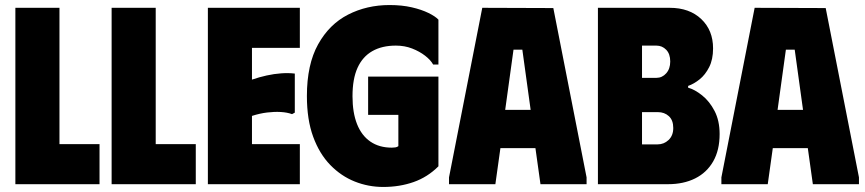

<svg xmlns="http://www.w3.org/2000/svg" viewBox="-20 -731 3433 762"><path d="M41 -700H216V-159H375V0H41Z M423 -700H598V-159H757V0H423Z M1170 -700V-541H980V-415Q1009 -425 1038.5 -431.5Q1068 -438 1096.5 -440Q1125 -442 1150 -439V-284L1139 -278Q1120 -285 1094.5 -286.5Q1069 -288 1040 -284.5Q1011 -281 980 -271V-159H1170V0H805V-700Z M1198 -350Q1198 -475 1242.5 -555Q1287 -635 1361.5 -673Q1436 -711 1526 -711Q1575 -711 1614 -702Q1653 -693 1680.5 -679.5Q1708 -666 1720 -653V-475H1699Q1689 -493 1667 -510Q1645 -527 1615.5 -538.5Q1586 -550 1551 -550Q1496 -550 1457.5 -528Q1419 -506 1399 -462Q1379 -418 1379 -349Q1379 -284 1397 -238.5Q1415 -193 1450 -169Q1485 -145 1535 -145Q1542 -145 1549 -146Q1556 -147 1561 -151V-275H1441V-427H1720V-71Q1677 -28 1621.5 -8.5Q1566 11 1501 11Q1442 11 1388 -10.5Q1334 -32 1291 -76Q1248 -120 1223 -188Q1198 -256 1198 -350Z M1762 0V-27L1894 -700L2176 -699L2308 -27V0H2125L2105 -143H1966L1946 0ZM1985 -295H2086L2053 -534H2018Z M2353 0H2631Q2693 0 2739 -23Q2785 -46 2810.5 -90.5Q2836 -135 2836 -199Q2836 -252 2816 -290.5Q2796 -329 2766.5 -352.5Q2737 -376 2711 -383V-390Q2734 -398 2756.5 -416Q2779 -434 2794.5 -464.5Q2810 -495 2810 -539Q2810 -611 2763 -655.5Q2716 -700 2638 -700H2353ZM2528 -158V-286H2591Q2617 -286 2634.5 -270Q2652 -254 2652 -223Q2652 -193 2633.5 -175.5Q2615 -158 2590 -158ZM2528 -422V-550H2585Q2608 -550 2624 -533.5Q2640 -517 2640 -487Q2640 -458 2624 -440Q2608 -422 2585 -422Z M2843 0V-27L2975 -700L3257 -699L3389 -27V0H3206L3186 -143H3047L3027 0ZM3066 -295H3167L3134 -534H3099Z"/></svg>

Font: Phudu Light ExtraBold
Style: Regular
Weight: 800
Version: Version 1.005;gftools[0.9.23]